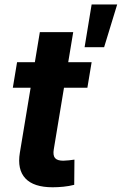

<svg xmlns="http://www.w3.org/2000/svg" viewBox="-20 -813 533 840"><path d="M380.9 -541 362.3 -429.2H36.1L54.7 -541ZM154.3 -672.4H300.3L215.3 -159.7Q210.9 -133.3 220.7 -121.6Q230.5 -109.9 256.8 -109.9Q266.1 -109.9 281.7 -111.6Q297.4 -113.3 305.7 -114.7L304.7 -4.4Q281.7 1.5 257.3 3.9Q232.9 6.3 210.4 6.3Q127.4 6.3 91.1 -32.5Q54.7 -71.3 66.9 -145ZM350.1 -606.4 380.9 -793.5H492.7L435.5 -606.4Z"/></svg>

Font: Inter 17pt
Style: Bold Italic
Weight: 700
Italic angle: -9.3988°
Version: Version 4.001;git-66647c0bb